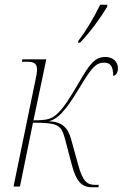

<svg xmlns="http://www.w3.org/2000/svg" viewBox="-20 -786 517 809"><path d="M310 -614 309 -606H317C359 -649 406 -714 432 -758V-766H402C375 -711 343 -656 310 -614ZM368 3H395L396 -7H383C348 -7 329 -19 309 -93L280 -198C266 -249 242 -273 185 -275C237 -286 280 -359 321 -426C367 -502 385 -522 419 -522C444 -522 457 -508 457 -466C465 -467 477 -476 477 -498C477 -526 456 -546 424 -546C377 -546 355 -511 312 -437C269 -365 247 -329 216 -302C195 -285 179 -279 121 -279L175 -536H74L72 -526H91C120 -526 136 -521 136 -493C136 -481 133 -464 128 -442L37 0H64L119 -269C224 -269 237 -260 253 -204L283 -90C301 -23 323 3 368 3Z"/></svg>

Font: Noto Serif Display Condensed Thin
Style: Italic
Weight: 100
Width: 3
Italic angle: -12°
Designer: Monotype Design Team
Foundry: Monotype Imaging Inc.
Version: Version 2.009